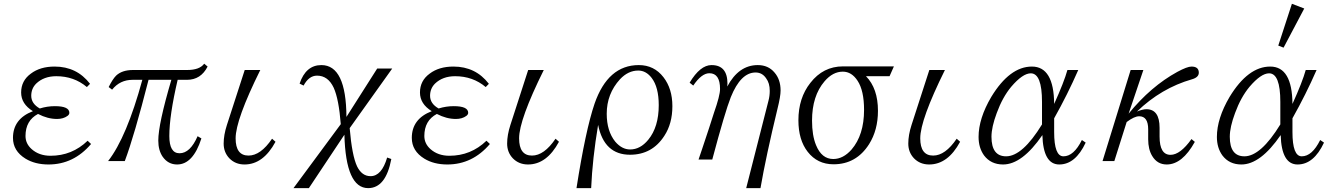

<svg xmlns="http://www.w3.org/2000/svg" viewBox="-20 -850 7033 1011"><path d="M459.5 -91.8Q367.7 16.1 235.4 16.1Q164.6 16.1 114.3 -14.6Q48.3 -55.2 48.3 -124Q48.3 -224.1 153.3 -264.6Q91.3 -302.7 91.3 -362.8Q91.3 -425.3 142.6 -462.4Q191.4 -499.5 267.6 -499.5Q384.3 -499.5 454.1 -408.7L437.5 -391.6Q369.6 -448.7 276.4 -448.7Q210.9 -448.7 170.4 -409.7Q144.5 -383.8 144.5 -345.7Q144.5 -304.2 189.5 -278.8Q228.5 -291 269 -291Q345.2 -291 345.2 -255.9Q345.2 -247.1 335.4 -239.7Q313.5 -223.6 280.3 -223.6Q231 -223.6 180.2 -250Q114.3 -215.3 114.3 -133.8Q114.3 -93.8 146.5 -64.9Q186 -29.8 246.1 -29.8Q359.4 -29.8 441.4 -108.9Z M552.2 -391.6Q573.2 -433.6 591.3 -451.7Q622.6 -481.4 680.2 -481.4H965.3Q1031.2 -481.4 1055.2 -514.6L1073.2 -499.5Q1037.6 -429.7 964.4 -429.7H915.5Q871.6 -242.2 871.6 -133.8Q871.6 -43 925.3 -43Q981.4 -43 1020.5 -132.8L1040.5 -121.1Q996.6 16.1 912.6 16.1Q865.2 16.1 836.4 -24.9Q813.5 -58.6 813.5 -109.9Q813.5 -196.3 882.3 -429.7H762.2Q687 -134.8 637.2 -2H549.3Q647 -127 729.5 -429.7H678.2Q611.8 -429.7 570.3 -377.9Z M1268.6 -481.4H1350.6Q1220.7 -219.2 1220.7 -121.6Q1220.7 -30.8 1288.6 -30.8Q1352.5 -30.8 1412.6 -119.6L1430.7 -103.5Q1366.2 16.1 1267.6 16.1Q1219.2 16.1 1187.5 -16.6Q1157.7 -48.3 1157.7 -93.8Q1157.7 -139.2 1174.8 -191.9Z M1525.4 140.6 1774.4 -196.3Q1764.2 -327.6 1737.3 -387.7Q1707.5 -451.7 1649.4 -451.7Q1606.4 -451.7 1578.6 -399.4L1557.6 -409.7Q1590.3 -507.3 1672.4 -507.3Q1802.7 -507.3 1804.2 -234.4L1966.3 -489.3H2045.4L1821.3 -175.3Q1833.5 -30.3 1860.4 26.4Q1885.7 77.6 1931.2 77.6Q1989.7 77.6 2018.6 -20.5L2040.5 -12.7Q2011.7 140.6 1918.5 140.6Q1800.8 140.6 1793.5 -140.6L1606.4 140.6Z M2559.6 -91.8Q2467.8 16.1 2335.4 16.1Q2264.6 16.1 2214.4 -14.6Q2148.4 -55.2 2148.4 -124Q2148.4 -224.1 2253.4 -264.6Q2191.4 -302.7 2191.4 -362.8Q2191.4 -425.3 2242.7 -462.4Q2291.5 -499.5 2367.7 -499.5Q2484.4 -499.5 2554.2 -408.7L2537.6 -391.6Q2469.7 -448.7 2376.5 -448.7Q2311 -448.7 2270.5 -409.7Q2244.6 -383.8 2244.6 -345.7Q2244.6 -304.2 2289.6 -278.8Q2328.6 -291 2369.1 -291Q2445.3 -291 2445.3 -255.9Q2445.3 -247.1 2435.5 -239.7Q2413.6 -223.6 2380.4 -223.6Q2331.1 -223.6 2280.3 -250Q2214.4 -215.3 2214.4 -133.8Q2214.4 -93.8 2246.6 -64.9Q2286.1 -29.8 2346.2 -29.8Q2459.5 -29.8 2541.5 -108.9Z M2761.2 -481.4H2843.3Q2713.4 -219.2 2713.4 -121.6Q2713.4 -30.8 2781.2 -30.8Q2845.2 -30.8 2905.3 -119.6L2923.3 -103.5Q2858.9 16.1 2760.3 16.1Q2711.9 16.1 2680.2 -16.6Q2650.4 -48.3 2650.4 -93.8Q2650.4 -139.2 2667.5 -191.9Z M3015.6 140.6Q3063.5 -165.5 3110.8 -304.2Q3181.2 -507.3 3343.8 -507.3Q3424.3 -507.3 3473.6 -443.4Q3520.5 -382.8 3520.5 -291Q3520.5 -199.7 3478.5 -135.3Q3414.6 -35.2 3297.4 -35.2Q3161.1 -35.2 3129.4 -192.4Q3099.6 -14.6 3092.8 140.6ZM3340.8 -478.5Q3287.6 -478.5 3244.6 -432.6Q3174.8 -356 3174.8 -251Q3174.8 -159.7 3219.7 -104Q3254.9 -63 3297.9 -63Q3351.6 -63 3393.6 -114.3Q3448.7 -181.2 3448.7 -296.4Q3448.7 -390.6 3411.6 -439.5Q3381.8 -478.5 3340.8 -478.5Z M3909.2 140.6 4026.4 -319.3Q4033.2 -344.7 4033.2 -371.6Q4033.2 -412.6 4014.2 -437.5Q3993.7 -468.3 3958.5 -468.3Q3880.4 -468.3 3828.1 -338.4Q3797.4 -260.7 3730.5 -9.8H3658.2L3677.2 -65.9Q3689.5 -101.1 3713.9 -176.3Q3731.4 -231.9 3739.3 -255.4Q3771.5 -346.7 3771.5 -381.3Q3771.5 -464.4 3715.3 -464.4Q3674.3 -464.4 3630.4 -399.4L3611.3 -414.6Q3667 -507.3 3726.6 -507.3Q3810.5 -507.3 3810.5 -409.7Q3810.5 -401.4 3809.6 -394.5Q3869.6 -507.3 3970.2 -507.3Q4025.4 -507.3 4058.1 -468.3Q4090.3 -431.6 4090.3 -373.5Q4090.3 -342.3 4074.2 -278.3Q4013.2 -25.9 3984.4 140.6Z M4664.1 -448.7H4540Q4603 -384.3 4603 -266.6Q4603 -165 4556.2 -90.8Q4488.8 15.1 4369.1 15.1Q4284.2 15.1 4232.9 -50.8Q4184.1 -113.3 4184.1 -216.8Q4184.1 -334 4247.1 -413.6Q4314.5 -500.5 4418.9 -500.5H4687ZM4418 -472.7Q4365.2 -472.7 4321.8 -421.9Q4255.9 -345.2 4255.9 -214.8Q4255.9 -136.7 4276.9 -85.9Q4306.6 -12.7 4367.7 -12.7Q4419.9 -12.7 4463.9 -62.5Q4529.8 -139.2 4529.8 -271.5Q4529.8 -373 4495.6 -424.8Q4464.4 -472.7 4418 -472.7Z M4873.5 -481.4H4955.6Q4825.7 -219.2 4825.7 -121.6Q4825.7 -30.8 4893.6 -30.8Q4957.5 -30.8 5017.6 -119.6L5035.6 -103.5Q4971.2 16.1 4872.6 16.1Q4824.2 16.1 4792.5 -16.6Q4762.7 -48.3 4762.7 -93.8Q4762.7 -139.2 4779.8 -191.9Z M5696.8 -99.1Q5643.1 16.1 5557.6 16.1Q5473.1 16.1 5468.8 -138.7Q5362.3 16.1 5261.7 16.1Q5197.8 16.1 5161.6 -31.7Q5132.8 -71.8 5132.8 -128.9Q5132.8 -226.1 5199.7 -339.8Q5296.9 -499.5 5413.6 -499.5Q5529.3 -499.5 5530.8 -302.7Q5583.5 -419.4 5600.6 -481.4H5657.7Q5601.6 -353 5530.8 -227.1V-154.8Q5530.8 -26.9 5579.6 -26.9Q5634.3 -26.9 5676.8 -112.8ZM5466.8 -194.8V-313.5Q5466.8 -463.9 5407.7 -463.9Q5365.2 -463.9 5304.7 -393.1Q5258.8 -337.9 5228.5 -254.9Q5200.7 -180.7 5200.7 -129.9Q5200.7 -26.9 5277.8 -26.9Q5363.8 -26.9 5466.8 -194.8Z M6000.5 -481.4 5922.9 -251.5Q6039.6 -395 6179.7 -471.7Q6231.4 -499.5 6253.9 -499.5Q6292.5 -499.5 6292.5 -467.3Q6292.5 -442.9 6256.8 -432.6Q6094.7 -386.2 5966.8 -262.7Q5996.6 -274.9 6016.6 -274.9Q6085.9 -274.9 6085.9 -176.8V-130.9Q6085.9 -34.7 6143.6 -34.7Q6194.8 -34.7 6253.9 -117.7L6271.5 -103Q6205.6 16.1 6123.5 16.1Q6073.7 16.1 6046.9 -28.8Q6025.9 -63.5 6025.9 -116.7V-168.9Q6025.9 -237.8 5978.5 -237.8Q5953.1 -237.8 5912.6 -207.5L5847.7 -2H5785.6L5933.6 -481.4Z M6782.7 -830.1 6847.7 -805.2 6738.8 -599.1 6710.9 -609.9ZM6951.7 -99.1Q6897.9 16.1 6812.5 16.1Q6728 16.1 6723.6 -138.7Q6617.2 16.1 6516.6 16.1Q6452.6 16.1 6416.5 -31.7Q6387.7 -71.8 6387.7 -128.9Q6387.7 -226.1 6454.6 -339.8Q6551.8 -499.5 6668.5 -499.5Q6784.2 -499.5 6785.6 -302.7Q6838.4 -419.4 6855.5 -481.4H6912.6Q6856.4 -353 6785.6 -227.1V-154.8Q6785.6 -26.9 6834.5 -26.9Q6889.2 -26.9 6931.6 -112.8ZM6721.7 -194.8V-313.5Q6721.7 -463.9 6662.6 -463.9Q6620.1 -463.9 6559.6 -393.1Q6513.7 -337.9 6483.4 -254.9Q6455.6 -180.7 6455.6 -129.9Q6455.6 -26.9 6532.7 -26.9Q6618.7 -26.9 6721.7 -194.8Z"/></svg>

Font: I.MingCP
Style: Regular
Weight: 400
Designer: I.Font Project
Version: Version 8.000; Sep 06, 2022